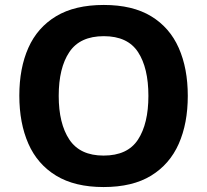

<svg xmlns="http://www.w3.org/2000/svg" viewBox="-20 -745 836 775"><path d="M738 -358Q738 -247 701.5 -164.5Q665 -82 590 -36Q515 10 398 10Q282 10 206.5 -36Q131 -82 94.5 -165Q58 -248 58 -359Q58 -470 94.5 -552Q131 -634 206.5 -679.5Q282 -725 399 -725Q515 -725 590 -679.5Q665 -634 701.5 -551.5Q738 -469 738 -358ZM217 -358Q217 -246 260 -181.5Q303 -117 398 -117Q495 -117 537 -181.5Q579 -246 579 -358Q579 -471 537 -535Q495 -599 399 -599Q303 -599 260 -535Q217 -471 217 -358Z"/></svg>

Font: Noto Sans Kayah Li
Style: Bold
Weight: 700
Designer: Monotype Design Team, Sérgio Martins
Foundry: Monotype Imaging Inc.
Version: Version 2.002; ttfautohint (v1.8.4.7-5d5b)